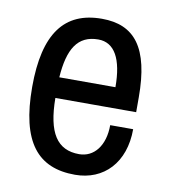

<svg xmlns="http://www.w3.org/2000/svg" viewBox="-67 -597 591 667"><g transform="rotate(10 228.0 -263.0)"><path d="M240 -538C108 -538 42 -452 42 -263C42 -68 110 12 241 12C343 12 413 -61 413 -179H332C332 -106 295 -61 243 -61C165 -61 129 -116 128 -239H413V-291C413 -467 355 -538 240 -538ZM240 -465C297 -465 327 -412 327 -312H129C136 -413 167 -465 240 -465Z"/></g></svg>

Font: Archivo Narrow
Style: Regular
Weight: 400
Designer: Hector Gatti
Foundry: Omnibus-Type
Version: Version 1.003;PS 001.003;hotconv 1.0.70;makeotf.lib2.5.58329